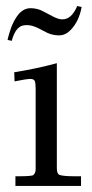

<svg xmlns="http://www.w3.org/2000/svg" viewBox="-20 -615 305 635"><path d="M5.1 -482.9Q5.6 -485.1 6.3 -488.9Q7.1 -492.7 10.3 -503.5Q13.4 -514.4 17.1 -524.4Q20.8 -534.4 27.2 -546.5Q33.7 -558.6 41 -567.4Q58.3 -587.9 81.2 -587.9Q104 -587.9 124 -576.9L154.1 -561Q173.6 -551 184.9 -551Q196.3 -551 204.6 -555.5Q212.9 -560.1 218.3 -566.4Q229.7 -580.3 235.1 -595L250 -592Q241.5 -544.4 213.4 -515.6Q196.3 -498 175.7 -498Q155 -498 137 -506.1L106 -522Q85.4 -532 69.8 -532Q54.2 -532 46 -526.6Q37.8 -521.2 33 -513.7Q22.9 -497.1 19 -480ZM27.1 -376Q101.3 -387.9 168 -406V-59.1Q168 -40 176.8 -36.6Q188.2 -32 230 -32H248V0H31V-32H40Q85.7 -32 90.3 -36.1Q97.9 -43.2 97.9 -54.9V-322Q97.9 -341.1 94.7 -347.5Q91.6 -354 80.3 -354Q69.1 -354 28.1 -345.9Z"/></svg>

Font: Linden Hill
Style: Regular
Weight: 400
Version: Version 1.202